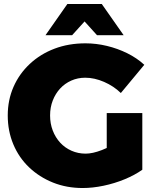

<svg xmlns="http://www.w3.org/2000/svg" viewBox="-20 -932 780 966"><path d="M588 -464Q552 -499 503.5 -520Q455 -541 409 -541Q371 -541 338.5 -526.5Q306 -512 282.5 -486.5Q259 -461 245.5 -426.5Q232 -392 232 -351Q232 -310 245.5 -275Q259 -240 283 -214Q307 -188 340 -173.5Q373 -159 411 -159Q446 -159 492.5 -177Q539 -195 578 -224L696 -78Q658 -51 607 -30Q556 -9 501 2.5Q446 14 396 14Q315 14 246.5 -13.5Q178 -41 126.5 -90Q75 -139 47 -206Q19 -273 19 -351Q19 -429 48 -495Q77 -561 130 -610.5Q183 -660 254 -687Q325 -714 410 -714Q464 -714 518 -701Q572 -688 620.5 -664Q669 -640 706 -606ZM517 -363H696V-78H517ZM319 -912H492L602 -755H468L355 -880H456L343 -755H209Z"/></svg>

Font: Alexandria ExtraBold
Style: Regular
Weight: 800
Designer: Mohamed Gaber
Foundry: Kief Type Foundry
Version: Version 5.100